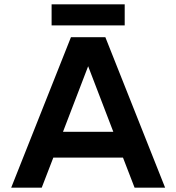

<svg xmlns="http://www.w3.org/2000/svg" viewBox="-20 -873 820 893"><path d="M32 0H174L228 -140H552L606 0H748L470 -700H310ZM220 -755H560V-853H220ZM273 -260 390 -565 507 -260Z"/></svg>

Font: KT Kiyosuna Sans Bold
Style: Regular
Weight: 700
Designer: [Zen Kaku Gothic] Yoshimichi Ohira
Version: Version 1.010;Glyphs 3.1.2 (3151)